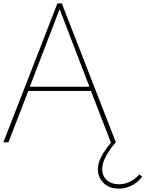

<svg xmlns="http://www.w3.org/2000/svg" viewBox="-20 -845 864 1140"><path d="M321 -825H347L668 0H667Q587 94 587 158Q587 200 614.5 224.5Q642 249 687 249Q754 249 807 191L824 203Q822 206 818.5 211Q815 216 802.5 228Q790 240 775 249.5Q760 259 736.5 267Q713 275 687 275Q628 275 594.5 241Q561 207 561 158Q561 93 641 0H638L520 -305H147L30 0H0ZM334 -791 157 -330H511ZM321 -825H347L668 0H638L520 -305H148L30 0H0ZM334 -791 157 -330H511Z"/></svg>

Font: Spartan MB
Style: Regular
Weight: 250
Designer: Matt Bailey
Foundry: Matt Bailey
Version: Version 1.000